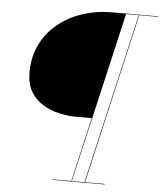

<svg xmlns="http://www.w3.org/2000/svg" viewBox="-59 -802 850 1004"><g transform="rotate(5 365.5 -300.0)"><path d="M350.5 -189.5Q305.5 -189.5 258.8 -200Q212 -210.5 172.8 -234.5Q133.5 -258.5 109.5 -299Q85.5 -339.5 85.5 -399.5Q85.5 -480 116.8 -544.8Q148 -609.5 203.5 -655.2Q259 -701 332.5 -725.5Q406 -750 490.5 -750H731V-747.5H631L425 147.5H528.5V150H252.5V147.5H353L430.5 -189.5ZM422 147.5 628.5 -747.5H562L355.5 147.5Z"/></g></svg>

Font: Bodoni* 72pt Fatface
Style: Italic
Weight: 900
Italic angle: -13°
Version: Version 2.3